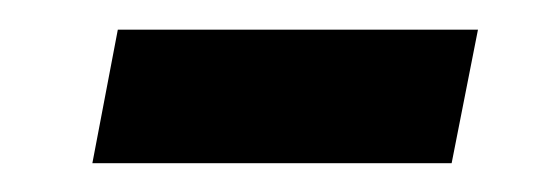

<svg xmlns="http://www.w3.org/2000/svg" viewBox="-20 -330 373 132"><path d="M308.6 -309.6 290.5 -217.8H43.5L61 -309.6Z"/></svg>

Font: Arimo Medium
Style: Italic
Weight: 500
Italic angle: -12°
Designer: Steve Matteson
Foundry: Monotype Imaging Inc.
Version: Version 1.33